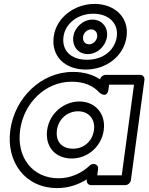

<svg xmlns="http://www.w3.org/2000/svg" viewBox="-20 -920 758 980"><path d="M304.1 -733C313.1 -799.6 376.4 -850 455.9 -850C536.4 -850 585.1 -799.7 576.1 -733C566.9 -664.7 507.5 -615 424.2 -615C338.9 -615 294.8 -664.4 304.1 -733ZM254.1 -733C240.7 -633.6 310.6 -565 417.4 -565C522.1 -565 612.6 -633.3 626.1 -733C639.5 -832.3 564.2 -900 462.7 -900C362.2 -900 267.5 -832.4 254.1 -733ZM354.1 -733C347.8 -686.1 376.9 -644 428.1 -644C478.1 -644 519.7 -685.7 526.1 -733C532.5 -780.3 500.1 -820 451.9 -820C404.7 -820 360.6 -780.7 354.1 -733ZM404.1 -733C406.9 -753.3 426.3 -770 445.1 -770C464.8 -770 478.9 -753.7 476.1 -733C473 -710.3 454.8 -694 434.8 -694C414 -694 401 -709.9 404.1 -733ZM82.6 -256C101.3 -394.4 211.3 -503 346 -503C409.4 -503 456.7 -482.3 488.9 -446.1C488.9 -446.1 527 -414.5 533.7 -464L537 -488H664L601.4 -25H476.4L480.8 -58C482.9 -73.1 470 -83 459.2 -83H457.2C450.1 -83 442.5 -79.5 437.6 -74.8C399.1 -37.8 341.9 -10 279.4 -10C144.6 -10 63.9 -117.7 82.6 -256ZM32.6 -256C10.7 -94.3 107.4 40 272.6 40C328.2 40 379.5 22.9 423.7 -4.9L423 0C421.5 10.7 429.5 25 444.6 25H619.6C630.3 25 646 15.1 648 0L717.4 -513C718.8 -523.7 710.9 -538 695.7 -538H518.7C508.7 -538 493.8 -529.2 490.7 -515C454.2 -539.3 406.9 -553 352.8 -553C187.4 -553 54.5 -417.6 32.6 -256ZM220.6 -256C209.4 -173.1 260.7 -111 346 -111C428.4 -111 498.4 -172.8 509.6 -256C521 -340.6 464.7 -402 385.4 -402C305.1 -402 232.1 -340.7 220.6 -256ZM270.6 -256C278.4 -313.3 324.8 -352 378.6 -352C431.2 -352 467.4 -313.4 459.6 -256C451.9 -199.2 408.4 -161 352.8 -161C294.1 -161 262.9 -198.9 270.6 -256Z"/></svg>

Font: Hussar Techniczny
Style: Bold 
Weight: 700
Foundry: Cannot Into Space Fonts
Version: Version 0.77